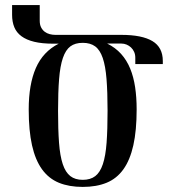

<svg xmlns="http://www.w3.org/2000/svg" viewBox="-20 -736 674 767"><path d="M630.4 -480H520.5V-505.4Q520.5 -518.1 515.9 -528.6Q511.2 -539.1 503.4 -546.4Q495.6 -553.7 485.6 -557.9Q475.6 -562 464.8 -562H408.2Q440.9 -545.9 463.6 -520.8Q486.3 -495.6 500 -462.2Q513.7 -428.7 519.8 -387.7Q525.9 -346.7 525.9 -299.3Q525.9 -214.8 512.7 -155.8Q499.5 -96.7 472.9 -59.6Q446.3 -22.5 405.8 -5.9Q365.2 10.7 310.5 10.7Q255.9 10.7 215.3 -5.9Q174.8 -22.5 147.9 -59.6Q121.1 -96.7 107.9 -155.5Q94.7 -214.4 94.7 -298.8Q94.7 -398.9 123.3 -464.4Q151.9 -529.8 214.4 -561.5H192.9Q147.9 -561.5 116.7 -569.1Q85.4 -576.7 65.7 -591.3Q45.9 -606 37.1 -627.4Q28.3 -648.9 28.3 -676.8V-715.8H138.7V-653.3Q138.7 -637.2 144.3 -626.5Q149.9 -615.7 158.7 -609.1Q167.5 -602.5 178.7 -599.6Q189.9 -596.7 201.2 -596.7H464.8Q547.4 -596.7 588.9 -571.8Q630.4 -546.9 630.4 -492.2ZM310.5 -564.9Q280.3 -564.9 261.2 -550.8Q242.2 -536.6 231.2 -504.4Q220.2 -472.2 216.1 -420.4Q211.9 -368.7 211.9 -293.5Q211.9 -218.3 215.8 -165.8Q219.7 -113.3 230.7 -80.3Q241.7 -47.4 261 -32.5Q280.3 -17.6 310.5 -17.6Q341.3 -17.6 360.6 -32.5Q379.9 -47.4 390.9 -80.3Q401.9 -113.3 405.8 -165.8Q409.7 -218.3 409.7 -293.5Q409.7 -368.7 405.5 -420.4Q401.4 -472.2 390.4 -504.4Q379.4 -536.6 360.1 -550.8Q340.8 -564.9 310.5 -564.9Z"/></svg>

Font: Arian Grqi
Style: Italic
Weight: 400
Italic angle: -15°
Designer: Ruben Hakobyan (Tarumian)
Foundry: Ruben Hakobyan (Tarumian)
Version: Version 1.002